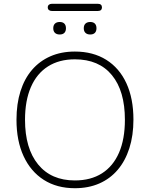

<svg xmlns="http://www.w3.org/2000/svg" viewBox="-20 -985 791 1013"><path d="M375 8Q280 8 211 -36Q142 -80 104.5 -161Q67 -242 67 -353Q67 -437 88 -503.5Q109 -570 149 -616.5Q189 -663 246 -688Q303 -713 375 -713Q471 -713 540.5 -669.5Q610 -626 647 -545.5Q684 -465 684 -354Q684 -270 662.5 -203Q641 -136 601 -89Q561 -42 504 -17Q447 8 375 8ZM375 -33Q459 -33 518 -70.5Q577 -108 608 -179.5Q639 -251 639 -353Q639 -505 570.5 -588.5Q502 -672 375 -672Q292 -672 233 -634.5Q174 -597 143 -525.5Q112 -454 112 -353Q112 -202 181 -117.5Q250 -33 375 -33ZM254 -927Q244 -927 238 -932Q232 -937 232 -946Q232 -955 238 -960Q244 -965 254 -965H496Q507 -965 512.5 -960Q518 -955 518 -946Q518 -937 512.5 -932Q507 -927 496 -927ZM295 -803Q279 -803 270 -811.5Q261 -820 261 -836Q261 -852 270 -860.5Q279 -869 295 -869Q311 -869 319.5 -860.5Q328 -852 328 -836Q328 -820 319.5 -811.5Q311 -803 295 -803ZM456 -803Q440 -803 431 -811.5Q422 -820 422 -836Q422 -852 431 -860.5Q440 -869 456 -869Q472 -869 480.5 -860.5Q489 -852 489 -836Q489 -820 480.5 -811.5Q472 -803 456 -803Z"/></svg>

Font: Nunito ExtraLight
Style: Regular
Weight: 200
Designer: Vernon Adams
Foundry: Vernon Adams
Version: Version 3.602;April 4, 2023;FontCreator 14.0.0.2856 64-bit